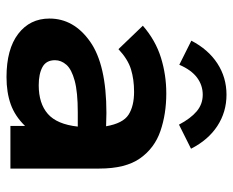

<svg xmlns="http://www.w3.org/2000/svg" viewBox="-83 -621 716 590"><g transform="rotate(90 275.0 -326.0)"><path d="M217 12Q131 12 84 -24Q37 -60 37 -120Q37 -195 108 -245Q179 -295 327 -295Q342 -295 368 -294Q359 -346 332.5 -363Q306 -380 262 -380Q224 -380 193 -370.5Q162 -361 131 -332L59 -407Q104 -446 157 -462.5Q210 -479 267 -479Q330 -479 382.5 -461Q435 -443 466.5 -398.5Q498 -354 498 -273V0H367V-45Q337 -14 300.5 -1Q264 12 217 12ZM165 -137Q165 -110 186 -98.5Q207 -87 242 -87Q298 -87 330 -115Q362 -143 369 -207Q357 -207 345 -207Q333 -207 325 -207Q263 -207 228 -197.5Q193 -188 179 -172Q165 -156 165 -137ZM179 -519 105 -556Q132 -608 175 -636Q218 -664 271 -664Q324 -664 367 -636Q410 -608 437 -555L363 -518Q344 -554 322 -572.5Q300 -591 271 -591Q242 -591 218.5 -573.5Q195 -556 179 -519Z"/></g></svg>

Font: Inconsolata SemiExpanded ExtraBold
Style: Regular
Weight: 800
Width: 6
Monospace: yes
Designer: Raph Levien, Cyreal, Brenton Simpson
Foundry: Raph Levien, Cyreal, Google
Version: Version 3.001; ttfautohint (v1.8.2.53-6de2)